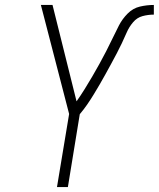

<svg xmlns="http://www.w3.org/2000/svg" viewBox="-20 -755 641 775"><path d="M210 0H254L302 -294Q318 -313 331.5 -332.5Q345 -352 357.5 -372.5Q370 -393 382 -413.5Q394 -434 405.5 -455Q417 -476 428.5 -497Q440 -518 451 -539Q462 -560 472 -581Q482 -602 491.5 -624Q501 -646 517 -665Q533 -684 555.5 -690Q578 -696 601 -696V-735Q573 -735 545 -728.5Q517 -722 495.5 -700.5Q474 -679 460.5 -653Q447 -627 434.5 -600.5Q422 -574 408.5 -548Q395 -522 381 -496.5Q367 -471 352 -445.5Q337 -420 321.5 -395Q306 -370 289 -346L192 -735H145L259 -295Z"/></svg>

Font: Iosevka Sparkle Extralight
Style: Italic
Weight: 200
Italic angle: -9°
Designer: Belleve Invis
Foundry: Belleve Invis
Version: Version 4.5.0; ttfautohint (v1.8.3)